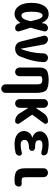

<svg xmlns="http://www.w3.org/2000/svg" viewBox="1105 -1675 790 3040"><g transform="rotate(90 1500.0 -155.0)"><path d="M313.5 -233.4Q316.4 -244.1 313.5 -254.9Q289.1 -363.3 270 -398.9Q251 -434.6 224.6 -434.6Q197.3 -434.6 181.2 -390.1Q165 -345.7 165 -259.8Q165 -99.6 224.6 -99.6Q252 -99.6 273.4 -127.9Q294.9 -156.2 313.5 -233.4ZM420.9 -234.4Q442.4 -176.8 475.6 -64.5Q482.4 -40 467.8 -20Q453.1 0 426.8 0Q397.5 0 375.5 -19Q353.5 -38.1 348.6 -67.4Q347.7 -68.4 347.7 -72.3Q347.7 -76.2 346.7 -77.1Q345.7 -80.1 343.3 -80.6Q340.8 -81.1 339.8 -79.1Q279.3 9.8 200.2 9.8Q123 9.8 74.2 -60.1Q25.4 -129.9 25.4 -259.8Q25.4 -387.7 73.2 -459Q121.1 -530.3 200.2 -530.3Q244.1 -530.3 275.4 -509.8Q306.6 -489.3 340.8 -426.8Q344.7 -423.8 347.7 -428.7Q347.7 -433.6 349.6 -442.9Q351.6 -452.1 351.6 -456.1Q355.5 -483.4 376.5 -501.5Q397.5 -519.5 424.8 -519.5Q450.2 -519.5 465.8 -501Q481.4 -482.4 475.6 -457Q447.3 -335.9 420.9 -254.9Q418 -244.1 420.9 -234.4Z M896.5 -519.5Q924.8 -519.5 944.8 -499Q964.8 -478.5 963.9 -451.2Q959 -356.4 939 -272.9Q918.9 -189.5 873 -77.1Q859.4 -42 826.2 -21Q793 0 754.9 0H745.1Q707 0 677.7 -23.4Q648.4 -46.9 638.7 -83L546.9 -451.2Q540 -477.5 557.1 -498.5Q574.2 -519.5 600.6 -519.5Q630.9 -519.5 654.8 -500Q678.7 -480.5 684.6 -450.2L751 -90.8Q751 -89.8 752 -89.8Q753.9 -89.8 753.9 -90.8Q819.3 -241.2 826.2 -451.2Q826.2 -480.5 846.7 -500Q867.2 -519.5 896.5 -519.5Z M1235.4 -530.3Q1365.2 -530.3 1407.7 -492.2Q1450.2 -454.1 1450.2 -339.8V152.3Q1450.2 180.7 1430.7 200.2Q1411.1 219.7 1383.3 219.7Q1355.5 219.7 1335.4 199.7Q1315.4 179.7 1315.4 152.3V-349.6Q1315.4 -395.5 1299.8 -412.6Q1284.2 -429.7 1240.2 -429.7Q1215.8 -429.7 1196.3 -418.9Q1187.5 -414.1 1186.5 -402.3V-68.4Q1186.5 -40 1167 -20Q1147.5 0 1118.2 0Q1089.8 0 1069.8 -20Q1049.8 -40 1049.8 -68.4V-400.4Q1049.8 -441.4 1071.3 -474.1Q1092.8 -506.8 1128.9 -515.6Q1182.6 -530.3 1235.4 -530.3Z M1800.8 -260.7 1933.6 -67.4Q1947.3 -45.9 1935.5 -22.9Q1923.8 0 1899.4 0Q1861.3 0 1828.1 -18.6Q1794.9 -37.1 1775.4 -69.3L1693.4 -201.2Q1689.5 -204.1 1686.5 -199.2V-68.4Q1686.5 -40 1667 -20Q1647.5 0 1618.2 0Q1589.8 0 1569.8 -20Q1549.8 -40 1549.8 -68.4V-452.1Q1549.8 -480.5 1569.8 -500Q1589.8 -519.5 1618.2 -519.5Q1647.5 -519.5 1667 -500Q1686.5 -480.5 1686.5 -452.1V-335.9Q1686.5 -334 1689.5 -333Q1692.4 -332 1693.4 -334L1775.4 -454.1Q1820.3 -520.5 1900.4 -519.5Q1925.8 -519.5 1936.5 -497.6Q1947.3 -475.6 1931.6 -456.1L1801.8 -279.3Q1794.9 -269.5 1800.8 -260.7Z M2397.5 -105.5Q2415 -110.4 2430.2 -99.1Q2445.3 -87.9 2445.3 -70.3Q2445.3 -46.9 2431.6 -28.8Q2418 -10.7 2397.5 -5.9Q2328.1 9.8 2264.6 9.8Q2164.1 9.8 2109.4 -31.7Q2054.7 -73.2 2054.7 -139.6Q2054.7 -188.5 2085 -225.6Q2115.2 -262.7 2159.2 -268.6Q2160.2 -268.6 2160.2 -269.5Q2160.2 -271.5 2158.2 -272.5Q2060.5 -305.7 2059.6 -394.5Q2059.6 -449.2 2114.7 -489.7Q2169.9 -530.3 2264.6 -530.3Q2324.2 -530.3 2391.6 -513.7Q2413.1 -508.8 2426.8 -490.7Q2440.4 -472.7 2440.4 -450.2Q2440.4 -431.6 2425.3 -420.9Q2410.2 -410.2 2391.6 -415Q2327.1 -432.6 2280.3 -432.6Q2200.2 -432.6 2200.2 -379.9Q2200.2 -343.8 2225.1 -329.6Q2250 -315.4 2322.3 -314.5Q2341.8 -313.5 2356 -299.8Q2370.1 -286.1 2370.1 -267.1Q2370.1 -248 2356.4 -234.4Q2342.8 -220.7 2323.2 -219.7Q2253.9 -217.8 2224.6 -200.2Q2195.3 -182.6 2195.3 -150.4Q2195.3 -86.9 2275.4 -86.9Q2330.1 -87.9 2397.5 -105.5Z M2879.9 -103.5Q2902.3 -106.4 2918.5 -94.7Q2934.6 -83 2934.6 -61.5Q2934.6 -35.2 2919.4 -15.6Q2904.3 3.9 2879.9 6.8Q2853.5 9.8 2825.2 9.8Q2722.7 9.8 2683.6 -27.3Q2644.5 -64.5 2644.5 -160.2V-450.2Q2644.5 -479.5 2665 -499.5Q2685.5 -519.5 2714.8 -519.5Q2744.1 -519.5 2764.6 -499Q2785.2 -478.5 2785.2 -450.2V-190.4Q2785.2 -129.9 2795.9 -115.7Q2806.6 -101.6 2855.5 -101.6Q2862.3 -101.6 2879.9 -103.5Z"/></g></svg>

Font: Rounded-X Mgen+ 1mn bold
Style: Bold
Weight: 700
Designer: [Source Han Sans]
Ryoko NISHIZUKA  (kana & ideographs); Paul D. Hunt (Latin, Greek & Cyrillic); Wenlong ZHANG  (bopomofo
Version: Version 1.059.20150602